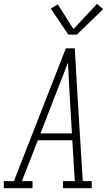

<svg xmlns="http://www.w3.org/2000/svg" viewBox="-54 -989 574 1009"><path d="M-34 0V-37H19L292 -735H339L353 -490L381 -37H428V0H277V-37H339L326 -252H145L61 -37H117V0ZM159 -288H324L312 -490Q310 -533 307.5 -575.5Q305 -618 303 -660Q287 -618 270.5 -575.5Q254 -533 237 -490ZM305 -807 213 -944 250 -966 332 -836 456 -969 488 -941 350 -807Z"/></svg>

Font: Iosevka Slab Extralight
Style: Italic
Weight: 200
Italic angle: -9°
Monospace: yes
Designer: Belleve Invis
Foundry: Belleve Invis
Version: Version 11.1.1; ttfautohint (v1.8.3)